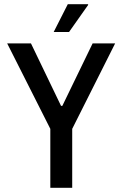

<svg xmlns="http://www.w3.org/2000/svg" viewBox="-20 -892 582 912"><path d="M219 0V-280L14 -686H127L270 -389H276L420 -686H527L323 -280V0ZM235 -740 302 -872H398L399 -869L308 -740Z"/></svg>

Font: Archivo Condensed Medium
Style: Regular
Weight: 500
Width: 3
Designer: Hector Gatti
Foundry: Omnibus-Type
Version: Version 2.001